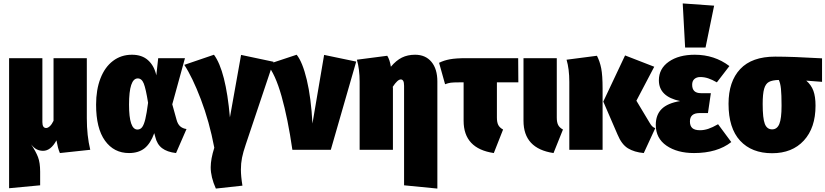

<svg xmlns="http://www.w3.org/2000/svg" viewBox="-20 -873 4811 1119"><path d="M329 19Q322 2 318 -13Q314 -28 309 -55Q276 6 231 6Q212 6 195 -2Q178 -10 161 -32Q189 10 201.5 42.5Q214 75 214 128V207L33 224V-534H227V-161Q227 -127 249 -127Q259 -127 270.5 -137.5Q282 -148 292 -169V-534H486V-184Q486 -82 506 0Z M891 -434 902 -534H1058L984 -265L1009 -175Q1016 -149 1030.5 -136.5Q1045 -124 1067 -121L1006 19Q954 13 924.5 -9.5Q895 -32 885 -75L879 -97Q857 -36 822 -8.5Q787 19 732 19Q644 19 592 -53Q540 -125 540 -263Q540 -350 565.5 -416Q591 -482 638.5 -518Q686 -554 749 -554Q808 -554 843.5 -521.5Q879 -489 891 -434ZM732 -263Q732 -118 781 -118Q798 -118 808.5 -132Q819 -146 827 -179Q835 -212 843 -274Q830 -356 818 -386Q806 -416 783 -416Q732 -416 732 -263Z M1320 -189 1385 -553 1574 -513 1412 -30Q1397 14 1390.5 46.5Q1384 79 1384 115Q1384 155 1393 209L1238 226Q1208 159 1208 102Q1208 54 1229 -12Q1200 -165 1150.5 -294.5Q1101 -424 1054 -495L1227 -554Q1296 -461 1320 -189Z M1801 -153 1869 -553 2056 -514 1908 0H1684Q1658 -181 1621 -312Q1584 -443 1537 -497L1709 -554Q1743 -512 1768 -408Q1793 -304 1801 -153Z M2529 -398V226L2335 207V-373Q2335 -393 2330 -401.5Q2325 -410 2316 -410Q2297 -410 2269 -367L2270 -360V0H2076V-396Q2076 -470 2060 -525L2237 -548Q2252 -524 2258 -484Q2289 -521 2322.5 -537.5Q2356 -554 2399 -554Q2460 -554 2494.5 -512.5Q2529 -471 2529 -398Z M2912 -118 2858 19Q2682 -7 2682 -169V-393H2656Q2622 -393 2607 -391Q2592 -389 2574 -382L2539 -507Q2567 -521 2602 -527.5Q2637 -534 2700 -534H3000L3001 -393H2876V-188Q2876 -160 2884 -144.5Q2892 -129 2912 -118Z M3225 -188Q3225 -160 3233 -144.5Q3241 -129 3261 -118L3206 19Q3031 -7 3031 -169V-534H3225Z M3689 -286 3767 -156Q3774 -144 3781 -137Q3788 -130 3799 -126L3732 19Q3677 14 3640 -8.5Q3603 -31 3579 -89L3496 -281L3623 -550L3793 -484ZM3492 -356V0H3298V-396Q3298 -471 3282 -525L3459 -548Q3476 -515 3484 -474.5Q3492 -434 3492 -356Z M4231 -488 4158 -393Q4130 -409 4107.5 -416.5Q4085 -424 4061 -424Q4040 -424 4027 -412.5Q4014 -401 4014 -379Q4014 -330 4065 -330H4123L4106 -214H4057Q4001 -214 4001 -165Q4001 -139 4015 -126.5Q4029 -114 4060 -114Q4083 -114 4107.5 -122Q4132 -130 4165 -149L4242 -45Q4160 19 4025 19Q3927 19 3864.5 -24Q3802 -67 3802 -145Q3802 -204 3836.5 -238Q3871 -272 3944 -284Q3820 -310 3820 -405Q3820 -473 3878 -513.5Q3936 -554 4029 -554Q4144 -554 4231 -488ZM3959 -853 4142 -840 4092 -596H3973Z M4771 -396 4679 -403Q4708 -378 4720.5 -344Q4733 -310 4733 -257Q4733 -128 4665 -54Q4597 20 4480 20Q4361 20 4293.5 -53Q4226 -126 4226 -268Q4226 -398 4294 -470.5Q4362 -543 4498 -543Q4599 -543 4771 -533ZM4535 -257Q4535 -322 4531.5 -355.5Q4528 -389 4519 -407Q4481 -406 4461.5 -395.5Q4442 -385 4433.5 -355.5Q4425 -326 4425 -267Q4425 -183 4437.5 -151Q4450 -119 4480 -119Q4509 -119 4522 -150.5Q4535 -182 4535 -257Z"/></svg>

Font: Fira Sans Condensed Black
Style: Regular
Weight: 900
Width: 3
Designer: Carrois Corporate & Edenspiekermann AG
Foundry: Carrois Corporate GbR & Edenspiekermann AG
Version: Version 4.203